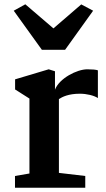

<svg xmlns="http://www.w3.org/2000/svg" viewBox="-20 -887 502 907"><path d="M177.7 -651.9H287.6L419.9 -836.4L363.8 -866.2L232.4 -752.9L99.6 -866.7L44.9 -836.4ZM50.8 0H382.8V-55.7L258.3 -70.3V-418.9C273.9 -429.2 303.2 -444.3 357.4 -444.3C389.6 -444.3 423.8 -436 442.4 -423.8V-554.7C434.6 -558.1 414.1 -559.6 392.1 -559.6C343.3 -559.6 259.8 -516.6 239.7 -463.4V-550.3L210 -559.6L51.3 -512.2V-464.4L119.1 -421.4V-67.4L50.8 -55.7Z"/></svg>

Font: Merriweather
Style: Bold
Weight: 700
Designer: Eben Sorkin ( eben@eyebytes.com )
Foundry: Sorkin Type Co.
Version: Version 1.003